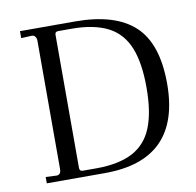

<svg xmlns="http://www.w3.org/2000/svg" viewBox="-70 -669 759 742"><g transform="rotate(-10 309.0 -298.5)"><path d="M55.2 -24.9 99.1 -22.9Q115.2 -24.4 115.2 -44.9V-550.8Q115.2 -558.6 109.9 -565.9Q105.5 -571.8 96.2 -571.8L55.2 -569.8V-597.2H271Q427.7 -597.2 503.9 -526.9Q580.1 -456.5 580.1 -298.8Q580.1 0 283.2 0H55.2ZM188 -37.1Q188 -23.9 200.2 -23.9H253.9Q342.3 -23.9 397.9 -53.2Q451.7 -82.5 475.1 -142.1Q499 -201.7 499 -297.9Q499 -394.5 475.1 -454.1Q450.7 -514.6 397 -543Q340.8 -571.8 253.9 -571.8H200.2Q188 -571.8 188 -559.1Z"/></g></svg>

Font: Unna Light
Style: Regular
Weight: 300
Designer: Jorge de Buen Unna
Foundry: Omnibus-Type
Version: Version 2.007;PS 002.007;hotconv 1.0.88;makeotf.lib2.5.64775